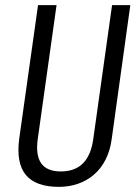

<svg xmlns="http://www.w3.org/2000/svg" viewBox="-20 -720 535 747"><path d="M209 7Q119 7 80.5 -39.5Q42 -86 55 -182L128 -700H200L127 -180Q118 -117 140 -85Q162 -53 217 -53Q326 -53 343 -180L416 -700H487L415 -182Q409 -135 391 -99.5Q373 -64 345.5 -40.5Q318 -17 283.5 -5Q249 7 209 7Z"/></svg>

Font: Pathway Extreme Condensed Light
Style: Italic
Weight: 300
Width: 3
Italic angle: -8°
Version: Version 1.001;gftools[0.9.26]